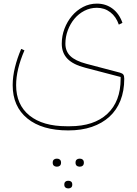

<svg xmlns="http://www.w3.org/2000/svg" viewBox="-20 -480 756 1060"><path d="M357 240Q212 240 131 174Q50 108 50 -10Q50 -57 62.5 -108Q75 -159 97 -210L115 -202Q69 -96 69 -10Q69 98 142.5 157.5Q216 217 349 217H365Q499 217 572.5 148.5Q646 80 646 -45V-55L451 -106Q384 -123 352.5 -155.5Q321 -188 321 -239Q321 -282 336 -321.5Q351 -361 377 -392Q403 -423 438.5 -441.5Q474 -460 515 -460Q564 -460 601 -432.5Q638 -405 656 -354L636 -344Q621 -388 589 -412.5Q557 -437 515 -437Q478 -437 446 -420.5Q414 -404 391 -376.5Q368 -349 354.5 -313Q341 -277 341 -239Q341 -197 368.5 -170.5Q396 -144 456 -128L642 -79Q656 -75 661 -68Q666 -61 666 -45Q666 22 645 75Q624 128 584 164.5Q544 201 487 220.5Q430 240 357 240ZM418 440Q409 440 403 434.5Q397 429 397 418Q397 407 403 401.5Q409 396 418 396H422Q431 396 437 401.5Q443 407 443 418Q443 429 437 434.5Q431 440 422 440ZM355 560Q347 560 341 555Q335 550 335 539Q335 528 341 523Q347 518 355 518H359Q367 518 373 523Q379 528 379 539Q379 550 373 555Q367 560 359 560ZM292 440Q283 440 277 434.5Q271 429 271 418Q271 407 277 401.5Q283 396 292 396H296Q305 396 311 401.5Q317 407 317 418Q317 429 311 434.5Q305 440 296 440Z"/></svg>

Font: IBM Plex Sans Arabic Thin
Style: Regular
Weight: 100
Designer: Mike Abbink, Paul van der Laan, Pieter van Rosmalen, Wael Morcos, Khajak Apelian
Foundry: Bold Monday
Version: Version 1.101